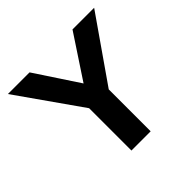

<svg xmlns="http://www.w3.org/2000/svg" viewBox="-176 -906 1090 1090"><g transform="rotate(-45 369.0 -361.5)"><path d="M292 0H446.3V-336.4L715.3 -722.7H541.5L369.1 -461.4L196.8 -722.7H22.9L292 -339.8Z"/></g></svg>

Font: Giphurs ExtraBold
Style: Regular
Weight: 800
Version: Version 1.000